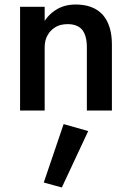

<svg xmlns="http://www.w3.org/2000/svg" viewBox="-20 -490 585 851"><path d="M178 0V-460H69V0ZM365 -280V0H476V-293Q476 -378 435 -425Q393 -470 316 -470Q263 -470 226 -445Q187 -420 166 -376Q144 -333 144 -278L178 -280Q178 -312 191 -334Q203 -356 226 -370Q248 -383 280 -383Q324 -383 345 -357Q365 -331 365 -280ZM371 91 262 60 174 319 254 341Z"/></svg>

Font: NM-font
Style: Medium
Weight: 500
Designer: ""
Foundry: ""
Version: ""